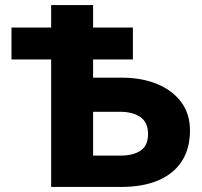

<svg xmlns="http://www.w3.org/2000/svg" viewBox="-20 -740 798 760"><path d="M182.5 0V-720H348.5V-124H455Q507.5 -124 536.8 -144Q566 -164 566 -209.5Q566 -255.5 535.8 -276.5Q505.5 -297.5 456 -297.5H237V-432.5H463Q541 -432.5 601.8 -407.5Q662.5 -382.5 697.2 -336Q732 -289.5 732 -223.5Q732 -152 700 -102.2Q668 -52.5 607 -26.2Q546 0 459 0ZM25.5 -504.5V-631H506V-504.5Z"/></svg>

Font: Geologica Cursive
Style: Bold
Weight: 700
Designer: Sindre Bremnes, Frode Helland
Foundry: Monokrom Skriftforlag AS
Version: Version 1.010;gftools[0.9.28]